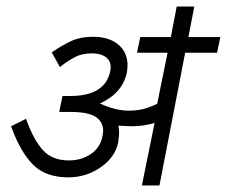

<svg xmlns="http://www.w3.org/2000/svg" viewBox="-20 -570 697 590"><path d="M549 -408 470 0H416L455 -192Q419 -182 387 -182Q374 -182 344 -184Q346 -172 346 -163Q346 -150 343 -132Q334 -87 289.5 -56Q245 -25 190 -25Q121 -25 82 -63.5Q43 -102 14 -182L60 -205Q83 -140 112 -108.5Q141 -77 191 -77Q230 -77 259 -96.5Q288 -116 295 -152Q297 -164 297 -169Q297 -195 274.5 -210.5Q252 -226 195 -226H183H162L172 -275H193Q303 -274 319 -352Q320 -356 320 -364Q320 -384 304.5 -395Q289 -406 263 -406Q233 -406 212 -395.5Q191 -385 164 -364L139 -409Q169 -430 198 -443.5Q227 -457 266 -457Q315 -457 343.5 -433Q372 -409 372 -369Q372 -362 370 -348Q357 -284 287 -252Q335 -230 375 -230Q403 -230 422.5 -235.5Q442 -241 463 -251L495 -408H401L411 -456H505L523 -550H577L559 -456H657L647 -408Z"/></svg>

Font: Cambay Devanagari
Style: Italic
Weight: 400
Italic angle: -11°
Designer: Pooja Saxena
Foundry: Pooja Saxena
Version: Version 1.018;PS 001.018;hotconv 1.0.70;makeotf.lib2.5.58329